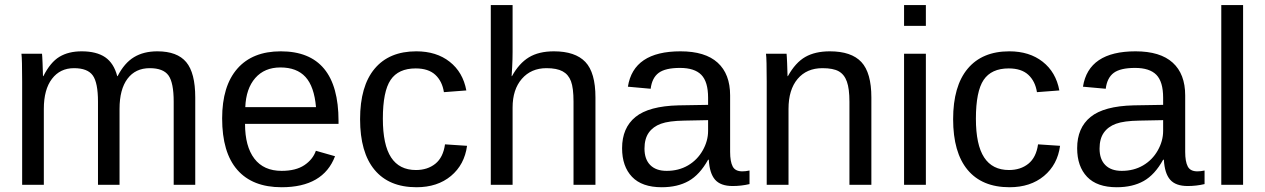

<svg xmlns="http://www.w3.org/2000/svg" viewBox="-20 -745 5098 774"><path d="M375 0V-335Q375 -411.6 354 -440.9Q333 -470.2 278.3 -470.2Q222.2 -470.2 189.5 -427.2Q156.7 -384.3 156.7 -306.2V0H69.3V-415.5Q69.3 -507.8 66.4 -528.3H149.4Q149.9 -525.9 150.4 -515.1Q150.9 -504.4 151.6 -490.5Q152.3 -476.6 153.3 -438H154.8Q183.1 -494.1 219.7 -516.1Q256.3 -538.1 309.1 -538.1Q369.1 -538.1 404.1 -514.2Q439 -490.2 452.6 -438H454.1Q481.4 -491.2 520.3 -514.6Q559.1 -538.1 614.3 -538.1Q694.3 -538.1 730.7 -494.6Q767.1 -451.2 767.1 -352.1V0H680.2V-335Q680.2 -411.6 659.2 -440.9Q638.2 -470.2 583.5 -470.2Q525.9 -470.2 493.9 -427.5Q461.9 -384.8 461.9 -306.2V0Z M967.8 -245.6Q967.8 -154.8 1005.4 -105.5Q1043 -56.2 1115.2 -56.2Q1172.4 -56.2 1206.8 -79.1Q1241.2 -102.1 1253.4 -137.2L1330.6 -115.2Q1283.2 9.8 1115.2 9.8Q998 9.8 936.8 -60.1Q875.5 -129.9 875.5 -267.6Q875.5 -398.4 936.8 -468.3Q998 -538.1 1111.8 -538.1Q1344.7 -538.1 1344.7 -257.3V-245.6ZM1253.9 -313Q1246.6 -396.5 1211.4 -434.8Q1176.3 -473.1 1110.4 -473.1Q1046.4 -473.1 1009 -430.4Q971.7 -387.7 968.8 -313Z M1523.4 -266.6Q1523.4 -161.1 1556.6 -110.4Q1589.8 -59.6 1656.7 -59.6Q1703.6 -59.6 1735.1 -85Q1766.6 -110.4 1773.9 -163.1L1862.8 -157.2Q1852.5 -81.1 1797.9 -35.6Q1743.2 9.8 1659.2 9.8Q1548.3 9.8 1490 -60.3Q1431.6 -130.4 1431.6 -264.6Q1431.6 -397.9 1490.2 -468Q1548.8 -538.1 1658.2 -538.1Q1739.3 -538.1 1792.7 -496.1Q1846.2 -454.1 1859.9 -380.4L1769.5 -373.5Q1762.7 -417.5 1734.9 -443.4Q1707 -469.2 1655.8 -469.2Q1585.9 -469.2 1554.7 -422.9Q1523.4 -376.5 1523.4 -266.6Z M2043.9 -438Q2072.3 -489.7 2112.1 -513.9Q2151.9 -538.1 2212.9 -538.1Q2298.8 -538.1 2339.6 -495.4Q2380.4 -452.6 2380.4 -352.1V0H2292V-335Q2292 -390.6 2281.7 -417.7Q2271.5 -444.8 2248 -457.5Q2224.6 -470.2 2183.1 -470.2Q2121.1 -470.2 2083.7 -427.2Q2046.4 -384.3 2046.4 -311.5V0H1958.5V-724.6H2046.4V-536.1Q2046.4 -506.3 2044.7 -474.6Q2043 -442.9 2042.5 -438Z M2647.5 9.8Q2567.9 9.8 2527.8 -32.2Q2487.8 -74.2 2487.8 -147.5Q2487.8 -229.5 2541.7 -273.4Q2595.7 -317.4 2715.8 -320.3L2834.5 -322.3V-351.1Q2834.5 -415.5 2807.1 -443.4Q2779.8 -471.2 2721.2 -471.2Q2662.1 -471.2 2635.3 -451.2Q2608.4 -431.2 2603 -387.2L2511.2 -395.5Q2533.7 -538.1 2723.1 -538.1Q2822.8 -538.1 2873 -492.4Q2923.3 -446.8 2923.3 -360.4V-132.8Q2923.3 -93.8 2933.6 -74Q2943.8 -54.2 2972.7 -54.2Q2985.4 -54.2 3001.5 -57.6V-2.9Q2968.3 4.9 2933.6 4.9Q2884.8 4.9 2862.5 -20.8Q2840.3 -46.4 2837.4 -101.1H2834.5Q2800.8 -40.5 2756.1 -15.4Q2711.4 9.8 2647.5 9.8ZM2667.5 -56.2Q2715.8 -56.2 2753.4 -78.1Q2791 -100.1 2812.7 -138.4Q2834.5 -176.8 2834.5 -217.3V-260.7L2738.3 -258.8Q2676.3 -257.8 2644.3 -246.1Q2612.3 -234.4 2595.2 -210Q2578.1 -185.5 2578.1 -146Q2578.1 -103 2601.3 -79.6Q2624.5 -56.2 2667.5 -56.2Z M3404.3 0V-335Q3404.3 -387.2 3394 -416Q3383.8 -444.8 3361.3 -457.5Q3338.9 -470.2 3295.4 -470.2Q3231.9 -470.2 3195.3 -426.8Q3158.7 -383.3 3158.7 -306.2V0H3070.8V-415.5Q3070.8 -507.8 3067.9 -528.3H3150.9Q3151.4 -525.9 3151.9 -515.1Q3152.3 -504.4 3153.1 -490.5Q3153.8 -476.6 3154.8 -438H3156.2Q3186.5 -492.7 3226.3 -515.4Q3266.1 -538.1 3325.2 -538.1Q3412.1 -538.1 3452.4 -494.9Q3492.7 -451.7 3492.7 -352.1V0Z M3624.5 -640.6V-724.6H3712.4V-640.6ZM3624.5 0V-528.3H3712.4V0Z M3914.1 -266.6Q3914.1 -161.1 3947.3 -110.4Q3980.5 -59.6 4047.4 -59.6Q4094.2 -59.6 4125.7 -85Q4157.2 -110.4 4164.6 -163.1L4253.4 -157.2Q4243.2 -81.1 4188.5 -35.6Q4133.8 9.8 4049.8 9.8Q3939 9.8 3880.6 -60.3Q3822.3 -130.4 3822.3 -264.6Q3822.3 -397.9 3880.9 -468Q3939.5 -538.1 4048.8 -538.1Q4129.9 -538.1 4183.3 -496.1Q4236.8 -454.1 4250.5 -380.4L4160.2 -373.5Q4153.3 -417.5 4125.5 -443.4Q4097.7 -469.2 4046.4 -469.2Q3976.6 -469.2 3945.3 -422.9Q3914.1 -376.5 3914.1 -266.6Z M4481.9 9.8Q4402.3 9.8 4362.3 -32.2Q4322.3 -74.2 4322.3 -147.5Q4322.3 -229.5 4376.2 -273.4Q4430.2 -317.4 4550.3 -320.3L4668.9 -322.3V-351.1Q4668.9 -415.5 4641.6 -443.4Q4614.3 -471.2 4555.7 -471.2Q4496.6 -471.2 4469.7 -451.2Q4442.9 -431.2 4437.5 -387.2L4345.7 -395.5Q4368.2 -538.1 4557.6 -538.1Q4657.2 -538.1 4707.5 -492.4Q4757.8 -446.8 4757.8 -360.4V-132.8Q4757.8 -93.8 4768.1 -74Q4778.3 -54.2 4807.1 -54.2Q4819.8 -54.2 4835.9 -57.6V-2.9Q4802.7 4.9 4768.1 4.9Q4719.2 4.9 4697 -20.8Q4674.8 -46.4 4671.9 -101.1H4668.9Q4635.3 -40.5 4590.6 -15.4Q4545.9 9.8 4481.9 9.8ZM4502 -56.2Q4550.3 -56.2 4587.9 -78.1Q4625.5 -100.1 4647.2 -138.4Q4668.9 -176.8 4668.9 -217.3V-260.7L4572.8 -258.8Q4510.7 -257.8 4478.8 -246.1Q4446.8 -234.4 4429.7 -210Q4412.6 -185.5 4412.6 -146Q4412.6 -103 4435.8 -79.6Q4459 -56.2 4502 -56.2Z M4903.3 0V-724.6H4991.2V0Z"/></svg>

Font: Liberation Sans
Style: Regular
Weight: 400
Designer: Steve Matteson
Foundry: Ascender Corporation
Version: Version 2.00.1